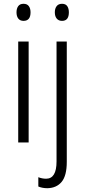

<svg xmlns="http://www.w3.org/2000/svg" viewBox="-20 -751 449 1012"><path d="M104 -731Q123 -731 132 -718.5Q141 -706 141 -686Q141 -641 104 -641Q86 -641 76.5 -653Q67 -665 67 -686Q67 -706 76 -718.5Q85 -731 104 -731ZM131 -532V0H76V-532ZM269 -686Q269 -706 278.5 -718.5Q288 -731 307 -731Q326 -731 334.5 -718.5Q343 -706 343 -686Q343 -641 307 -641Q289 -641 279 -653Q269 -665 269 -686ZM230 241Q215 241 203 238.5Q191 236 182 232V183Q202 191 223 191Q278 191 278 100V-532H332V102Q332 175 305 207.5Q278 240 230 241Z"/></svg>

Font: Noto Sans Sinhala Condensed Light
Style: Regular
Weight: 300
Width: 3
Designer: Jelle Bosma - Monotype Design Team
Foundry: Monotype Imaging Inc.
Version: Version 2.006; ttfautohint (v1.8.4.7-5d5b)